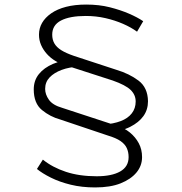

<svg xmlns="http://www.w3.org/2000/svg" viewBox="-20 -726 796 842"><path d="M457 -147 435 -180Q478 -183 509.5 -195Q541 -207 558 -229Q575 -251 575 -281Q575 -310 553 -331.5Q531 -353 474 -373L276 -437Q248 -444 225 -457.5Q202 -471 185.5 -489.5Q169 -508 160 -529Q151 -550 151 -574Q151 -602 164.5 -625.5Q178 -649 204.5 -667.5Q231 -686 269.5 -696Q308 -706 358 -706Q415 -706 462 -694Q509 -682 546 -666Q583 -650 608 -633L581 -587Q555 -606 519.5 -621.5Q484 -637 442.5 -646.5Q401 -656 356 -656Q286 -656 247.5 -636Q209 -616 209 -574Q209 -552 218.5 -535.5Q228 -519 248.5 -506Q269 -493 304 -481L490 -420Q547 -403 587.5 -372.5Q628 -342 629 -282Q629 -245 609 -217Q589 -189 550.5 -169.5Q512 -150 457 -147ZM397 96Q339 96 290 84Q241 72 203 53Q165 34 142 15L168 -26Q210 8 269 27.5Q328 47 404 47Q470 47 507 26Q544 5 544 -37Q544 -59 536 -76.5Q528 -94 508.5 -107.5Q489 -121 452 -132L244 -202Q200 -214 164 -243.5Q128 -273 128 -334Q128 -373 150.5 -401Q173 -429 213 -446Q253 -463 306 -465L328 -434Q284 -432 250.5 -419.5Q217 -407 197.5 -386.5Q178 -366 178 -336Q178 -312 194.5 -288.5Q211 -265 253 -253L494 -174Q525 -165 549.5 -145Q574 -125 588.5 -98Q603 -71 603 -37Q603 1 578.5 30.5Q554 60 509 78Q464 96 397 96Z"/></svg>

Font: Lexend Peta ExtraLight
Style: Regular
Weight: 250
Version: Version 1.007